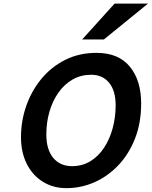

<svg xmlns="http://www.w3.org/2000/svg" viewBox="-20 -1003 818 1036"><path d="M368.2 -106.4Q424.3 -106.4 468 -133.3Q511.7 -160.2 542 -206.5Q572.3 -252.9 588.1 -311.8Q604 -370.6 604 -435.1Q604 -513.7 568.6 -556.6Q533.2 -599.6 471.7 -599.6Q416.5 -599.6 371.8 -574Q327.1 -548.3 295.4 -503.4Q263.7 -458.5 246.8 -400.4Q230 -342.3 230 -277.3Q230 -195.8 267.3 -151.1Q304.7 -106.4 368.2 -106.4ZM741.7 -444.8Q741.7 -339.8 708.5 -255.4Q675.3 -170.9 618.4 -111.1Q561.5 -51.3 489.3 -19.5Q417 12.2 338.4 12.2Q267.1 12.2 211.7 -22Q156.2 -56.2 124.8 -118.2Q93.3 -180.2 93.3 -263.2Q93.3 -349.6 121.3 -430.7Q149.4 -511.7 202.6 -576.7Q255.9 -641.6 331.3 -679.7Q406.7 -717.8 501 -717.8Q619.6 -717.8 680.7 -643.3Q741.7 -568.8 741.7 -444.8ZM598.1 -983.4H778.3L540.5 -790H423.3Z"/></svg>

Font: Andika
Style: Bold Italic
Weight: 700
Italic angle: -14°
Designer: Victor Gaultney, Annie Olsen, Julie Remington, Don Collingsworth, Eric Hays, Becca Hirsbrunner
Foundry: SIL International
Version: Version 6.101